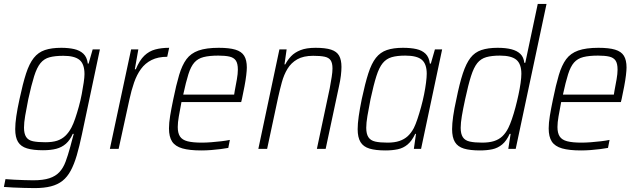

<svg xmlns="http://www.w3.org/2000/svg" viewBox="-42 -763 3264 984"><path d="M135 201Q109 201 80.5 200Q52 199 25 198Q-2 197 -22 195L-14 155Q8 157 32 158Q56 159 81 160Q106 161 128 161Q179 161 211 150.5Q243 140 262.5 119Q282 98 294 66Q306 34 318 -10Q322 -25 327 -44Q332 -63 336 -77H331Q317 -45 296 -26.5Q275 -8 246.5 -0.5Q218 7 178 7Q128 7 96.5 -2.5Q65 -12 50.5 -35.5Q36 -59 36 -101Q36 -129 41.5 -167Q47 -205 58 -255Q75 -335 91.5 -386Q108 -437 131 -466Q154 -495 188 -506.5Q222 -518 272 -518Q309 -518 338 -511.5Q367 -505 385.5 -487.5Q404 -470 408 -437H412L433 -510H470L378 -75Q365 -13 351.5 33Q338 79 320.5 111.5Q303 144 278.5 163.5Q254 183 219 192Q184 201 135 201ZM190 -34Q227 -34 251 -42Q275 -50 292.5 -66.5Q310 -83 324 -109Q334 -128 343.5 -156Q353 -184 362 -216.5Q371 -249 377 -281Q383 -313 387 -340Q391 -367 391 -383Q391 -435 365.5 -456Q340 -477 283 -477Q240 -477 212 -469.5Q184 -462 165.5 -439.5Q147 -417 133 -372.5Q119 -328 103 -255Q93 -205 87 -169.5Q81 -134 81 -109Q81 -78 92 -61Q103 -44 127.5 -39Q152 -34 190 -34Z M521 0 630 -510H667L649 -408H654Q673 -454 697.5 -477.5Q722 -501 753.5 -509.5Q785 -518 825 -518L815 -472Q768 -472 735 -455.5Q702 -439 680.5 -409.5Q659 -380 645 -339.5Q631 -299 621 -252L566 0Z M990 8Q929 8 892.5 -2.5Q856 -13 840 -37.5Q824 -62 824 -105Q824 -133 830 -169.5Q836 -206 846 -254Q861 -328 876 -378.5Q891 -429 913.5 -459.5Q936 -490 975.5 -504Q1015 -518 1079 -518Q1133 -518 1164.5 -508.5Q1196 -499 1209.5 -477Q1223 -455 1223 -417Q1223 -403 1220 -377.5Q1217 -352 1211 -320.5Q1205 -289 1198 -256L1194 -240H888Q880 -198 874.5 -166.5Q869 -135 869 -112Q869 -81 880.5 -63.5Q892 -46 919 -39Q946 -32 992 -32Q1014 -32 1040 -34Q1066 -36 1091.5 -39Q1117 -42 1136 -46L1128 -5Q1112 -2 1089 1Q1066 4 1040 6Q1014 8 990 8ZM897 -278H1158L1161 -297Q1167 -328 1172 -356.5Q1177 -385 1177 -406Q1177 -438 1166.5 -453Q1156 -468 1134 -473Q1112 -478 1077 -478Q1031 -478 1001.5 -470.5Q972 -463 954 -442.5Q936 -422 923.5 -382.5Q911 -343 897 -278Z M1282 0 1390 -510H1427L1416 -433H1420Q1432 -456 1450 -475Q1468 -494 1498 -506Q1528 -518 1575 -518Q1626 -518 1655 -508.5Q1684 -499 1696 -477.5Q1708 -456 1708 -420Q1708 -401 1705 -375.5Q1702 -350 1695 -319L1627 0H1582L1648 -311Q1654 -344 1658 -369Q1662 -394 1662 -412Q1662 -440 1652.5 -454Q1643 -468 1621 -472.5Q1599 -477 1563 -477Q1513 -477 1481.5 -459Q1450 -441 1431.5 -410.5Q1413 -380 1402.5 -341.5Q1392 -303 1383 -262L1327 0Z M1934 8Q1883 8 1851.5 -1.5Q1820 -11 1805.5 -35Q1791 -59 1791 -101Q1791 -129 1796.5 -167.5Q1802 -206 1812 -255Q1829 -335 1845.5 -386.5Q1862 -438 1884.5 -466.5Q1907 -495 1940.5 -506.5Q1974 -518 2023 -518Q2063 -518 2092 -511.5Q2121 -505 2139 -487.5Q2157 -470 2161 -437H2166L2187 -510H2224L2116 0H2079L2090 -77H2086Q2069 -41 2047 -22.5Q2025 -4 1996.5 2Q1968 8 1934 8ZM1944 -32Q1980 -32 2005 -40.5Q2030 -49 2047.5 -65Q2065 -81 2079 -107Q2088 -125 2097.5 -153.5Q2107 -182 2116 -214.5Q2125 -247 2131.5 -279.5Q2138 -312 2141.5 -340Q2145 -368 2145 -385Q2145 -435 2120 -456.5Q2095 -478 2035 -478Q1993 -478 1965.5 -470Q1938 -462 1919.5 -439.5Q1901 -417 1887 -373Q1873 -329 1857 -255Q1847 -204 1841 -168.5Q1835 -133 1835 -108Q1835 -77 1846 -60Q1857 -43 1881 -37.5Q1905 -32 1944 -32Z M2418 8Q2367 8 2335.5 -1.5Q2304 -11 2289.5 -35Q2275 -59 2275 -101Q2275 -129 2280.5 -167.5Q2286 -206 2297 -255Q2313 -335 2330 -386.5Q2347 -438 2369 -466.5Q2391 -495 2425 -506.5Q2459 -518 2508 -518Q2550 -518 2579 -510.5Q2608 -503 2625 -486.5Q2642 -470 2645 -441H2650L2714 -743H2759L2601 0H2563L2575 -77H2570Q2554 -41 2531.5 -22.5Q2509 -4 2481 2Q2453 8 2418 8ZM2429 -32Q2465 -32 2490 -40Q2515 -48 2532.5 -64.5Q2550 -81 2563 -107Q2572 -125 2581.5 -152.5Q2591 -180 2599.5 -212Q2608 -244 2615 -276.5Q2622 -309 2626 -337.5Q2630 -366 2630 -385Q2630 -435 2604.5 -456.5Q2579 -478 2520 -478Q2478 -478 2450 -470Q2422 -462 2404 -439.5Q2386 -417 2372 -373Q2358 -329 2342 -255Q2331 -204 2325 -168.5Q2319 -133 2319 -108Q2319 -77 2330 -60Q2341 -43 2365.5 -37.5Q2390 -32 2429 -32Z M2936 8Q2875 8 2838.5 -2.5Q2802 -13 2786 -37.5Q2770 -62 2770 -105Q2770 -133 2776 -169.5Q2782 -206 2792 -254Q2807 -328 2822 -378.5Q2837 -429 2859.5 -459.5Q2882 -490 2921.5 -504Q2961 -518 3025 -518Q3079 -518 3110.5 -508.5Q3142 -499 3155.5 -477Q3169 -455 3169 -417Q3169 -403 3166 -377.5Q3163 -352 3157 -320.5Q3151 -289 3144 -256L3140 -240H2834Q2826 -198 2820.5 -166.5Q2815 -135 2815 -112Q2815 -81 2826.5 -63.5Q2838 -46 2865 -39Q2892 -32 2938 -32Q2960 -32 2986 -34Q3012 -36 3037.5 -39Q3063 -42 3082 -46L3074 -5Q3058 -2 3035 1Q3012 4 2986 6Q2960 8 2936 8ZM2843 -278H3104L3107 -297Q3113 -328 3118 -356.5Q3123 -385 3123 -406Q3123 -438 3112.5 -453Q3102 -468 3080 -473Q3058 -478 3023 -478Q2977 -478 2947.5 -470.5Q2918 -463 2900 -442.5Q2882 -422 2869.5 -382.5Q2857 -343 2843 -278Z"/></svg>

Font: Saira SemiCondensed ExtraLight
Style: Italic
Weight: 250
Width: 4
Italic angle: -12°
Designer: Hector Gatti with collaboration of the Omnibus-Type team
Foundry: Omnibus-Type
Version: Version 1.101